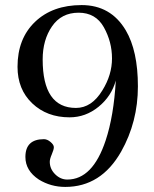

<svg xmlns="http://www.w3.org/2000/svg" viewBox="-20 -723 608 756"><path d="M475 -604Q523 -523 523 -383Q523 -243 457 -126Q378 13 237 13Q180 13 133 -16Q80 -51 80 -105Q80 -175 153 -175Q166 -175 179 -164Q192 -153 192 -143.5Q192 -134 184 -115.5Q176 -97 176 -86Q176 -58 197 -37Q218 -16 245 -16Q345 -16 396 -170Q428 -266 436 -406Q419 -344 368 -302.5Q317 -261 254 -261Q165 -261 107 -316Q49 -371 49 -460Q49 -571 118 -637Q187 -703 301.5 -703Q416 -703 475 -604ZM383 -367Q421 -428 421 -493Q421 -558 389 -615.5Q357 -673 289.5 -673Q222 -673 185 -619.5Q148 -566 148 -489Q148 -298 279 -298Q341 -298 383 -367Z"/></svg>

Font: GFS Didot
Style: Regular
Weight: 400
Designer: Takis Katsoulidis and George D. Matthiopoulos
Foundry: Takis Katsoulidis and George D. Matthiopoulos
Version: Version 1.0